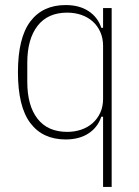

<svg xmlns="http://www.w3.org/2000/svg" viewBox="-20 -540 552 760"><path d="M388 -78H381Q367 -36 330.5 -12Q294 12 240 12Q149 12 100 -53Q51 -118 51 -254Q51 -390 100 -455Q149 -520 240 -520Q294 -520 330.5 -496Q367 -472 381 -430H388V-508H422V200H388ZM246 -18Q276 -18 302 -27Q328 -36 347 -53Q366 -70 377 -94Q388 -118 388 -149V-358Q388 -389 377 -413.5Q366 -438 347 -455Q328 -472 302 -481Q276 -490 246 -490Q169 -490 128.5 -437.5Q88 -385 88 -292V-216Q88 -122 128.5 -70Q169 -18 246 -18Z"/></svg>

Font: IBM Plex Sans Condensed ExtraLight
Style: Regular
Weight: 200
Width: 3
Designer: Mike Abbink, Paul van der Laan, Pieter van Rosmalen
Foundry: Bold Monday
Version: Version 1.3